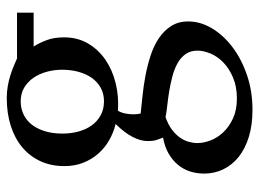

<svg xmlns="http://www.w3.org/2000/svg" viewBox="-119 -415 763 565"><g transform="rotate(-90 262.5 -132.5)"><path d="M396 66.9Q396 46.4 385.7 32Q375.5 17.6 358.6 8.3Q341.8 -1 320.6 -6.6Q299.3 -12.2 277.6 -15.9Q255.9 -19.5 235.4 -21.7Q214.8 -23.9 200.2 -26.9Q178.2 -19 163.6 -8.1Q148.9 2.9 140.1 15.6Q131.3 28.3 127.7 41.5Q124 54.7 124 66.9Q124 85 131.8 105.5Q139.6 126 155.8 143.1Q171.9 160.2 196.5 171.6Q221.2 183.1 254.9 183.1Q290.5 183.1 317.1 171.6Q343.8 160.2 361.3 143.1Q378.9 126 387.5 105.5Q396 85 396 66.9ZM339.8 -331.1Q339.8 -354.5 333.7 -376.7Q327.6 -398.9 315.9 -415.8Q304.2 -432.6 286.9 -442.9Q269.5 -453.1 247.1 -453.1Q226.1 -453.1 208.5 -444.8Q190.9 -436.5 178.5 -420.7Q166 -404.8 158.9 -381.8Q151.9 -358.9 151.9 -330.1Q151.9 -305.2 158 -283Q164.1 -260.7 176 -244.1Q188 -227.5 205.8 -217.8Q223.6 -208 247.1 -208Q269.5 -208 286.9 -217.8Q304.2 -227.5 315.9 -244.1Q327.6 -260.7 333.7 -283.2Q339.8 -305.7 339.8 -331.1ZM408.2 -415Q419.4 -397 427.2 -375.7Q435.1 -354.5 435.1 -325.2Q435.1 -285.6 417 -254.9Q398.9 -224.1 368.9 -203.6Q338.9 -183.1 300 -173.6Q261.2 -164.1 219.2 -167Q213.4 -157.2 211.2 -146Q209 -134.8 208.7 -125Q208.5 -115.2 209.5 -108.2Q210.4 -101.1 210.9 -100.1Q233.4 -97.7 262.2 -94.7Q291 -91.8 321 -86.2Q351.1 -80.6 380.1 -71.3Q409.2 -62 431.6 -47.1Q454.1 -32.2 468 -11Q481.9 10.3 481.9 40Q481.9 75.7 461.7 109.6Q441.4 143.6 406.2 170.2Q371.1 196.8 323.7 212.9Q276.4 229 222.2 229Q177.2 229 142.3 218.3Q107.4 207.5 83.5 188.5Q59.6 169.4 46.9 143.3Q34.2 117.2 34.2 86.9Q34.2 64.9 40.5 45.2Q46.9 25.4 60.1 9.5Q73.2 -6.3 93 -17.8Q112.8 -29.3 140.1 -34.2Q137.2 -42 135.3 -47.1Q133.3 -52.2 132.1 -56.9Q130.9 -61.5 130.4 -66.7Q129.9 -71.8 129.9 -80.1Q129.9 -99.6 141.8 -123.3Q153.8 -147 180.2 -173.8Q155.3 -179.7 132.8 -192.4Q110.4 -205.1 93.3 -224.4Q76.2 -243.7 66.2 -268.8Q56.2 -293.9 56.2 -324.2Q56.2 -363.8 70.8 -395.3Q85.4 -426.8 111.8 -448.7Q138.2 -470.7 175 -482.4Q211.9 -494.1 256.8 -494.1Q274.4 -494.1 291.3 -491.2Q308.1 -488.3 323 -483.6Q337.9 -479 350.6 -473.6Q363.3 -468.3 373 -463.9H507.8V-415Z"/></g></svg>

Font: Charis SIL Viet
Style: Regular
Weight: 400
Foundry: SIL International
Version: Version 5.000